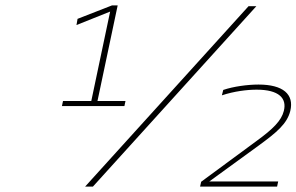

<svg xmlns="http://www.w3.org/2000/svg" viewBox="-20 -693 1101 713"><path d="M210 -299H442L446 -318H342L417 -673H396L268 -623L264 -600L389 -650L319 -318H214ZM296 0H325L932 -670H903ZM723 0H1009L1013 -19H757L940 -152C1007 -201 1046 -233 1058 -281C1073 -343 1031 -379 940 -379C900 -379 847 -372 809 -359L804 -339C849 -354 897 -360 933 -360C1016 -360 1046 -328 1034 -281C1025 -245 994 -214 932 -169L727 -18Z"/></svg>

Font: LT Wave Thin
Style: Italic
Weight: 100
Designer: Daniel Lyons
Version: Version 2.5 (Glyphs App)